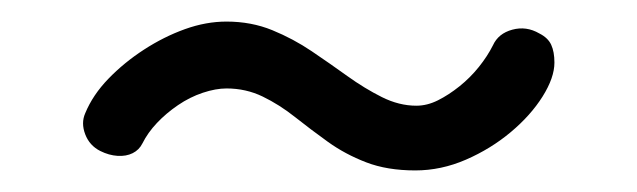

<svg xmlns="http://www.w3.org/2000/svg" viewBox="-20 -365 591 178"><path d="M190 -345Q213 -345 232.5 -337Q252 -329 269 -317.5Q286 -306 302 -294.5Q318 -283 334 -275Q350 -267 366 -267Q376 -267 386 -272Q396 -277 406 -285Q416 -293 424 -303Q432 -313 437 -323Q442 -334 455 -337.5Q468 -341 480 -334Q488 -330 491 -323.5Q494 -317 494 -307Q494 -293 483 -275.5Q472 -258 453.5 -242.5Q435 -227 412 -217Q389 -207 365 -207Q339 -207 319.5 -214.5Q300 -222 284 -233.5Q268 -245 253.5 -256.5Q239 -268 223.5 -275.5Q208 -283 190 -283Q180 -283 168 -279Q156 -275 145 -267.5Q134 -260 125.5 -251Q117 -242 112 -232Q109 -226 103 -223Q97 -220 89 -220.5Q81 -221 73 -225Q63 -230 59 -240.5Q55 -251 59 -260Q66 -277 80.5 -292Q95 -307 113.5 -319Q132 -331 151.5 -338Q171 -345 190 -345Z"/></svg>

Font: Fredoka Light
Style: Regular
Weight: 300
Designer: Ben Nathan
Foundry: Milena B. Brandão, Ben Nathan
Version: Version 2.001